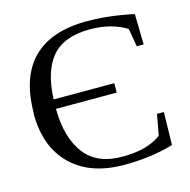

<svg xmlns="http://www.w3.org/2000/svg" viewBox="-100 -760 860 869"><g transform="rotate(-15 330.0 -326.0)"><path d="M41 -320H42Q42 -489 127.5 -575.5Q213 -662 381 -662Q485 -662 600 -637L603 -494H571L556 -579Q485 -623 385 -623Q263 -623 206.5 -556.5Q150 -490 145 -359H429V-315H144Q145 -181 202.5 -104.5Q260 -28 379 -28Q497 -28 562 -77L580 -175H612L609 -21Q504 10 378 10Q220 10 130.5 -77Q41 -164 41 -320Z"/></g></svg>

Font: Libra Serif Modern
Style: Regular
Weight: 400
Designer: Stefan Peev, Context Ltd
Foundry: Stefan Peev, Context Ltd
Version: Version 1.000